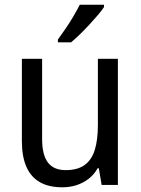

<svg xmlns="http://www.w3.org/2000/svg" viewBox="-20 -786 599 816"><path d="M481 -536V0H412L400 -71H395Q380 -44 356.5 -26Q333 -8 305 1Q277 10 245 10Q187 10 149 -12Q111 -34 92 -77.5Q73 -121 73 -186V-536H159V-195Q159 -128 183.5 -95.5Q208 -63 259 -63Q310 -63 340 -85Q370 -107 383 -149.5Q396 -192 396 -255V-536ZM422 -756Q413 -742 396 -722Q379 -702 359 -680.5Q339 -659 319 -639.5Q299 -620 282 -606H226V-618Q242 -640 259.5 -665.5Q277 -691 292.5 -717.5Q308 -744 319 -766H422Z"/></svg>

Font: Noto Sans Devanagari SemiCondensed
Style: Regular
Weight: 400
Width: 4
Designer: Jelle Bosma - Monotype Design Team
Foundry: Monotype Imaging Inc.
Version: Version 2.006